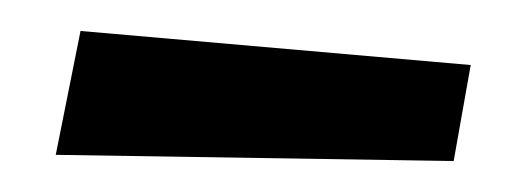

<svg xmlns="http://www.w3.org/2000/svg" viewBox="-20 -654 340 124"><path d="M273 -550 16 -554 32 -634 284 -612Z"/></svg>

Font: Marhey Light Medium
Style: Regular
Weight: 500
Version: Version 1.000